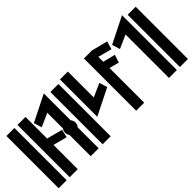

<svg xmlns="http://www.w3.org/2000/svg" viewBox="-29 -1569 2235 2235"><g transform="rotate(-45 1089.0 -451.5)"><path d="M22 0H154V-860H22Z M204 0H336V-399L508 -354L531 -453L336 -504V-860H204Z M680 0V-345C693 -361 702 -381 702 -403C702 -425 693 -445 680 -461V-903L354 -740L384 -641L550 -715V-457C538 -442 532 -423 532 -403C532 -383 538 -364 550 -349V0Z M746 0H878V-860H746Z M928 -885V-270L1254 -433L1224 -532L1058 -458V-885Z M1298 -860V0H1430V-571L1552 -539L1583 -636L1430 -674V-755L1601 -710L1630 -809L1430 -860Z M1968 0V-903L1642 -740L1672 -641L1838 -715V0Z M2018 0H2150V-860H2018Z"/></g></svg>

Font: Ny Stormning
Style: Regular
Weight: 400
Designer: Robert Jablonski, Mew Too
Foundry: Cannot Into Space Fonts
Version: Version 0.90